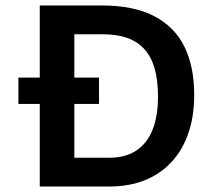

<svg xmlns="http://www.w3.org/2000/svg" viewBox="-20 -680 779 700"><path d="M47 -397H341V-301H47ZM187 0V-105H379Q438 -105 477.5 -131.5Q517 -158 536.5 -207.5Q556 -257 556 -328Q556 -387 544 -429.5Q532 -472 507 -500Q482 -528 444.5 -541.5Q407 -555 355 -555H187V-660H351Q468 -660 542.5 -621Q617 -582 652.5 -509.5Q688 -437 688 -335Q688 -263 671 -207.5Q654 -152 624.5 -112.5Q595 -73 556.5 -48Q518 -23 473.5 -11.5Q429 0 382 0ZM125 0V-660H251V0Z"/></svg>

Font: Bricolage Grotesque 20pt SemiBold
Style: Regular
Weight: 600
Version: Version 1.001;gftools[0.9.33.dev8+g029e19f]